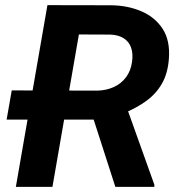

<svg xmlns="http://www.w3.org/2000/svg" viewBox="-20 -731 693 751"><path d="M165.5 -710.9 415.5 -710.4Q480.5 -709.5 533.7 -686.5Q586.9 -663.6 616.5 -617.7Q646 -571.8 640.6 -501Q636.2 -442.9 612.8 -402.8Q589.4 -362.8 550.5 -335Q511.7 -307.1 461.4 -287.1L411.6 -263.2H5.9L25.9 -377.4L359.4 -376.5Q394.5 -377 424.1 -390.1Q453.6 -403.3 472.7 -428.5Q491.7 -453.6 496.6 -489.7Q501 -521.5 492.7 -544.9Q484.4 -568.4 463.6 -581.5Q442.9 -594.7 411.1 -595.7L288.6 -596.2L185.1 0H42ZM431.2 0 329.1 -316.9 473.1 -317.9 584 -7.8 583.5 0Z"/></svg>

Font: Roboto
Style: Bold Italic
Weight: 700
Italic angle: -12°
Designer: Christian Robertson
Foundry: Google
Version: Version 3.0